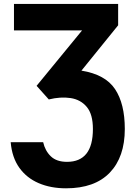

<svg xmlns="http://www.w3.org/2000/svg" viewBox="-20 -742 704 999"><path d="M323.7 237.8Q243.7 237.8 181.2 210.9Q118.7 184.1 80.6 130.9Q42.5 77.6 35.6 -2H204.6Q214.8 43 244.6 71.5Q274.4 100.1 328.6 100.1Q463.4 100.1 463.4 -70.8Q463.4 -147.5 431.6 -185.5Q399.9 -223.6 347.7 -231.7Q295.4 -239.7 233.9 -224.6L170.4 -295.4L407.2 -584H52.7V-721.7H594.7V-610.4L403.8 -374.5Q527.8 -354.5 578.6 -278.3Q629.4 -202.1 629.4 -70.8Q629.4 74.7 551.3 156.2Q473.1 237.8 323.7 237.8Z"/></svg>

Font: Estedad-FD ExtraBold
Style: Regular
Weight: 800
Designer: Amin Abedi
Version: Version 7.3